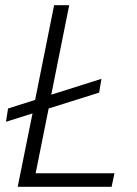

<svg xmlns="http://www.w3.org/2000/svg" viewBox="-20 -718 527 738"><path d="M420 -52 409 0H48L105 -282L3 -250L11 -301L115 -334L188 -698H246L177 -354L370 -415L361 -362L167 -301L117 -52Z"/></svg>

Font: IBM Plex Sans Light
Style: Italic
Weight: 300
Italic angle: -11.31°
Designer: Mike Abbink, Paul van der Laan, Pieter van Rosmalen
Foundry: Bold Monday
Version: Version 3.0